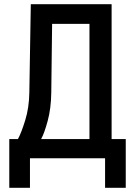

<svg xmlns="http://www.w3.org/2000/svg" viewBox="-20 -750 640 910"><path d="M24 140V-91H65Q81 -120 99.5 -180Q118 -240 119 -311L126 -730H509V-91H576V140H478V0H122V140ZM175 -91H404V-637H227L223 -311Q222 -236 206 -177Q190 -118 175 -91Z"/></svg>

Font: JetBrains Mono NL SemiBold
Style: Regular
Weight: 600
Designer: Philipp Nurullin, Konstantin Bulenkov
Foundry: JetBrains
Version: Version 2.304; ttfautohint (v1.8.4.7-5d5b)